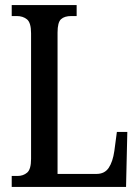

<svg xmlns="http://www.w3.org/2000/svg" viewBox="-20 -734 549 754"><path d="M26 0V-43H49Q71 -43 86.5 -56Q102 -69 102 -110V-603Q102 -645 86 -658Q70 -671 46 -671H26V-714H281V-671H260Q233 -671 219.5 -658.5Q206 -646 206 -606V-51H359Q391 -51 407 -75Q423 -99 429 -141L439 -216H480L475 0Z"/></svg>

Font: Noto Serif Myanmar ExtraCondensed Medium
Style: Regular
Weight: 500
Width: 2
Designer: Ben Mitchell and the Monotype Design Team
Foundry: Monotype Imaging Inc.
Version: Version 2.106; ttfautohint (v1.8.4.7-5d5b)